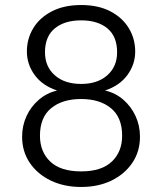

<svg xmlns="http://www.w3.org/2000/svg" viewBox="-20 -732 645 764"><path d="M303 12Q235 12 182 -13.5Q129 -39 98.5 -84Q68 -129 68 -188Q68 -232 85.5 -270Q103 -308 134.5 -335Q166 -362 207 -372Q149 -391 118 -433.5Q87 -476 87 -527Q87 -578 112.5 -620Q138 -662 186.5 -687Q235 -712 303 -712Q371 -712 419 -687Q467 -662 492.5 -620Q518 -578 518 -527Q518 -476 487 -433.5Q456 -391 398 -372Q440 -362 471 -335Q502 -308 519.5 -270Q537 -232 537 -188Q537 -129 506.5 -84Q476 -39 423.5 -13.5Q371 12 303 12ZM303 -50Q384 -50 425 -89Q466 -128 466 -192Q466 -265 421.5 -301.5Q377 -338 303 -338Q228 -338 183.5 -301.5Q139 -265 139 -192Q139 -128 180 -89Q221 -50 303 -50ZM303 -398Q368 -398 407 -432.5Q446 -467 446 -524Q446 -587 407.5 -619Q369 -651 303 -651Q237 -651 198 -619Q159 -587 159 -524Q159 -467 198 -432.5Q237 -398 303 -398Z"/></svg>

Font: DM Sans 12pt Light
Style: Regular
Weight: 300
Version: Version 4.004;gftools[0.9.30]